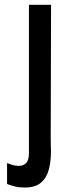

<svg xmlns="http://www.w3.org/2000/svg" viewBox="-20 -566 328 816"><path d="M85 231Q60.5 231 43 226.5Q25.5 222 10 216V127Q17 130 30.8 134.5Q44.5 139 60.5 139Q78.5 139 90.8 127.2Q103 115.5 103 84.5V-545.5H197L195.5 27Q195.5 39 196 51.8Q196.5 64.5 196.5 80Q196.5 120 187.5 154.5Q178.5 189 154.5 210Q130.5 231 85 231Z"/></svg>

Font: Spline Sans
Style: Regular
Weight: 400
Designer: Eben Sorkin, Mirko Velimirovic
Foundry: Sorkin Type
Version: Version 1.001